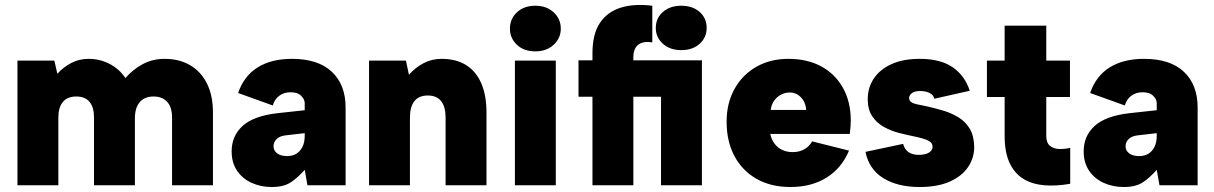

<svg xmlns="http://www.w3.org/2000/svg" viewBox="-20 -743 4867 770"><path d="M50 -500H198L210 -447Q233 -473 265 -490Q297 -507 336 -507Q380 -507 419 -487Q458 -467 483 -430Q511 -463 551 -485Q591 -507 640 -507Q699 -507 742.5 -481.5Q786 -456 810 -408Q834 -360 834 -292V0H670V-272Q670 -313 650.5 -334.5Q631 -356 596 -356Q560 -356 540.5 -333.5Q521 -311 521 -268V0H357V-272Q357 -313 339 -334.5Q321 -356 286 -356Q250 -356 232 -334Q214 -312 214 -271V0H50Z M1213 0 1202 -62Q1175 -31 1146.5 -12Q1118 7 1070 7Q1026 7 989.5 -9.5Q953 -26 931 -58Q909 -90 909 -136Q909 -198 953 -238Q997 -278 1092 -289L1202 -301V-330Q1202 -344 1188 -358.5Q1174 -373 1145 -373Q1119 -373 1100 -359Q1081 -345 1074 -320L935 -370Q958 -438 1013 -472.5Q1068 -507 1151 -507Q1256 -507 1311 -455Q1366 -403 1366 -312V0ZM1202 -209 1124 -200Q1101 -197 1089 -185Q1077 -173 1077 -156Q1077 -139 1091.5 -128Q1106 -117 1132 -117Q1153 -117 1168.5 -126.5Q1184 -136 1193 -154Q1202 -172 1202 -199Z M1460 -500H1608L1620 -443Q1644 -471 1677.5 -489Q1711 -507 1751 -507Q1810 -507 1850 -481.5Q1890 -456 1910.5 -408Q1931 -360 1931 -292V0H1767V-272Q1767 -315 1749 -337.5Q1731 -360 1696 -360Q1660 -360 1642 -337.5Q1624 -315 1624 -271V0H1460Z M2045 -500H2209V0H2045ZM2127 -537Q2081 -537 2053 -563.5Q2025 -590 2025 -628Q2025 -667 2053 -693.5Q2081 -720 2127 -720Q2172 -720 2200.5 -693.5Q2229 -667 2229 -628Q2229 -590 2200.5 -563.5Q2172 -537 2127 -537Z M2712 -542Q2667 -542 2638.5 -567.5Q2610 -593 2610 -631Q2610 -670 2638.5 -695Q2667 -720 2712 -720Q2758 -720 2786 -695Q2814 -670 2814 -631Q2814 -593 2786 -567.5Q2758 -542 2712 -542ZM2795 -501V0H2631V-355H2300V-501ZM2356 -529Q2356 -606 2385.5 -650.5Q2415 -695 2468.5 -712Q2522 -729 2596 -720V-573Q2559 -579 2539.5 -563.5Q2520 -548 2520 -513V0H2356Z M3150 7Q3072 7 3014.5 -25.5Q2957 -58 2925.5 -117Q2894 -176 2894 -255Q2894 -329 2925.5 -386Q2957 -443 3013 -475Q3069 -507 3142 -507Q3218 -507 3274 -476.5Q3330 -446 3361 -390Q3392 -334 3392 -259Q3392 -248 3391 -235Q3390 -222 3388 -206H3069Q3074 -183 3086.5 -166.5Q3099 -150 3117.5 -141.5Q3136 -133 3159 -133Q3185 -133 3205 -144Q3225 -155 3237 -176L3385 -139Q3355 -68 3294.5 -30.5Q3234 7 3150 7ZM3213 -302Q3212 -323 3202.5 -339Q3193 -355 3178 -364Q3163 -373 3144 -372Q3125 -371 3109.5 -362Q3094 -353 3083.5 -337.5Q3073 -322 3071 -302Z M3602 -166Q3606 -151 3614 -141.5Q3622 -132 3635 -127Q3648 -122 3665 -122Q3691 -122 3705.5 -131Q3720 -140 3720 -154Q3720 -168 3708.5 -175.5Q3697 -183 3679 -188Q3661 -193 3641 -197Q3616 -202 3585 -210Q3554 -218 3525.5 -233.5Q3497 -249 3478.5 -276Q3460 -303 3460 -345Q3460 -391 3484 -427.5Q3508 -464 3554.5 -485.5Q3601 -507 3669 -507Q3752 -507 3801 -473Q3850 -439 3869 -379L3727 -347Q3724 -359 3715.5 -365.5Q3707 -372 3695 -375Q3683 -378 3671 -378Q3648 -378 3637 -369.5Q3626 -361 3626 -350Q3626 -341 3632 -335.5Q3638 -330 3648.5 -327Q3659 -324 3673.5 -321.5Q3688 -319 3704 -315Q3734 -308 3765.5 -298.5Q3797 -289 3824.5 -272Q3852 -255 3869 -227Q3886 -199 3887 -154Q3887 -109 3862 -72.5Q3837 -36 3788.5 -14.5Q3740 7 3668 7Q3580 7 3522.5 -28.5Q3465 -64 3451 -134Z M4009 -500V-640H4176V-500H4271V-354H4176V-198Q4176 -170 4191 -158Q4206 -146 4228 -145.5Q4250 -145 4272 -150V-6Q4216 4 4168 0Q4120 -4 4084.5 -25.5Q4049 -47 4029 -89.5Q4009 -132 4009 -198V-354H3938V-500Z M4630 0 4619 -62Q4592 -31 4563.5 -12Q4535 7 4487 7Q4443 7 4406.5 -9.5Q4370 -26 4348 -58Q4326 -90 4326 -136Q4326 -198 4370 -238Q4414 -278 4509 -289L4619 -301V-330Q4619 -344 4605 -358.5Q4591 -373 4562 -373Q4536 -373 4517 -359Q4498 -345 4491 -320L4352 -370Q4375 -438 4430 -472.5Q4485 -507 4568 -507Q4673 -507 4728 -455Q4783 -403 4783 -312V0ZM4619 -209 4541 -200Q4518 -197 4506 -185Q4494 -173 4494 -156Q4494 -139 4508.5 -128Q4523 -117 4549 -117Q4570 -117 4585.5 -126.5Q4601 -136 4610 -154Q4619 -172 4619 -199Z"/></svg>

Font: Albert Sans Black
Style: Regular
Weight: 900
Designer: Andreas Rasmussen
Foundry: a.Foundry
Version: Version 1.025